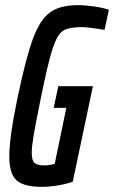

<svg xmlns="http://www.w3.org/2000/svg" viewBox="-20 -716 442 744"><path d="M16 -110Q16 -185 49 -342Q81 -495 108.5 -568Q136 -641 174.5 -668.5Q213 -696 282 -696Q310 -696 345 -691Q380 -686 402 -678L385 -600Q363 -604 336.5 -607.5Q310 -611 298 -611Q248 -611 225.5 -597.5Q203 -584 185 -531Q167 -478 140 -344L135 -320Q117 -231 110 -189.5Q103 -148 103 -124Q103 -94 114 -84.5Q125 -75 152 -75Q165 -75 177 -77.5Q189 -80 192 -81L237 -298H188L206 -382H340L262 -12Q238 -3 204.5 2.5Q171 8 141 8Q73 8 44.5 -17Q16 -42 16 -110Z"/></svg>

Font: Saira Ultra Condensed SemiBold
Style: Italic
Weight: 600
Width: 1
Italic angle: -12°
Designer: Hector Gatti with collaboration of the Omnibus-Type team
Foundry: Omnibus-Type
Version: Version 1.001; ttfautohint (v1.8)